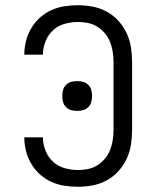

<svg xmlns="http://www.w3.org/2000/svg" viewBox="-20 -702 590 734"><path d="M279 12Q252 12 226 8Q200 4 176 -7Q152 -18 132.5 -35.5Q113 -53 99.5 -76Q86 -99 79.5 -124.5Q73 -150 73 -176V-177H144Q144 -151 154 -126Q164 -101 183 -83.5Q202 -66 227.5 -59Q253 -52 279 -52Q298 -52 317 -56Q336 -60 352.5 -70.5Q369 -81 381.5 -96Q394 -111 401 -129Q408 -147 411 -166.5Q414 -186 414 -205V-465Q414 -484 411 -503.5Q408 -523 401 -541Q394 -559 381.5 -574Q369 -589 352.5 -599.5Q336 -610 317 -614Q298 -618 279 -618Q253 -618 227.5 -611Q202 -604 183 -586.5Q164 -569 154 -544Q144 -519 144 -493H73V-494Q73 -520 79.5 -545.5Q86 -571 99.5 -594Q113 -617 132.5 -634.5Q152 -652 176 -663Q200 -674 226 -678Q252 -682 279 -682Q307 -682 335 -676.5Q363 -671 388 -657.5Q413 -644 432.5 -622.5Q452 -601 464 -575.5Q476 -550 480.5 -521.5Q485 -493 485 -465V-205Q485 -177 480.5 -148.5Q476 -120 464 -94.5Q452 -69 432.5 -47.5Q413 -26 388 -12.5Q363 1 335 6.5Q307 12 279 12ZM275 -278Q263 -278 252 -281Q241 -284 232.5 -292.5Q224 -301 221 -312Q218 -323 218 -335Q218 -347 221 -358Q224 -369 232.5 -377.5Q241 -386 252 -389Q263 -392 275 -392Q287 -392 298 -389Q309 -386 317.5 -377.5Q326 -369 329 -358Q332 -347 332 -335Q332 -323 329 -312Q326 -301 317.5 -292.5Q309 -284 298 -281Q287 -278 275 -278Z"/></svg>

Font: Lode Term
Style: Regular
Weight: 400
Monospace: yes
Designer: Belleve Invis
Foundry: Belleve Invis
Version: Version 29.2.0